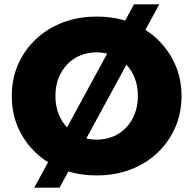

<svg xmlns="http://www.w3.org/2000/svg" viewBox="-20 -790 886 880"><path d="M423 14Q339 14 268 -13Q197 -40 144.5 -89.5Q92 -139 63 -205Q34 -271 34 -350Q34 -429 63 -495Q92 -561 144.5 -610.5Q197 -660 268 -687Q339 -714 423 -714Q508 -714 578.5 -687Q649 -660 701 -610.5Q753 -561 782.5 -495Q812 -429 812 -350Q812 -271 782.5 -204.5Q753 -138 701 -89Q649 -40 578.5 -13Q508 14 423 14ZM423 -150Q463 -150 497.5 -164Q532 -178 557.5 -204.5Q583 -231 597.5 -268Q612 -305 612 -350Q612 -396 597.5 -432.5Q583 -469 557.5 -495.5Q532 -522 497.5 -536Q463 -550 423 -550Q383 -550 348.5 -536Q314 -522 288.5 -495.5Q263 -469 248.5 -432.5Q234 -396 234 -350Q234 -305 248.5 -268Q263 -231 288.5 -204.5Q314 -178 348.5 -164Q383 -150 423 -150ZM137 70 594 -770H710L253 70Z"/></svg>

Font: Montserrat Thin ExtraBold
Style: Regular
Weight: 800
Version: Version 9.000